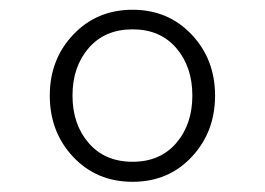

<svg xmlns="http://www.w3.org/2000/svg" viewBox="-20 -717 536 388"><path d="M248 -349.6Q175.3 -349.6 127.9 -399.9Q80.6 -450.2 80.6 -523.9Q80.6 -597.2 128.2 -647.2Q175.8 -697.3 248 -697.3Q319.8 -697.3 367.2 -647.2Q414.6 -597.2 414.6 -523.9Q414.6 -450.2 367.4 -399.9Q320.3 -349.6 248 -349.6ZM248 -390.1Q303.7 -390.1 336.2 -428Q368.7 -465.8 368.7 -523.9Q368.7 -582 336.2 -619.9Q303.7 -657.7 248 -657.7Q191.9 -657.7 159.2 -619.9Q126.5 -582 126.5 -523.9Q126.5 -465.8 159.2 -428Q191.9 -390.1 248 -390.1Z"/></svg>

Font: HK Grotesk Legacy
Style: Regular
Weight: 400
Designer: Alfredo Marco Pradil
Foundry: Hanken Design Co.
Version: Version 2.022;PS 002.022;hotconv 1.0.88;makeotf.lib2.5.64775